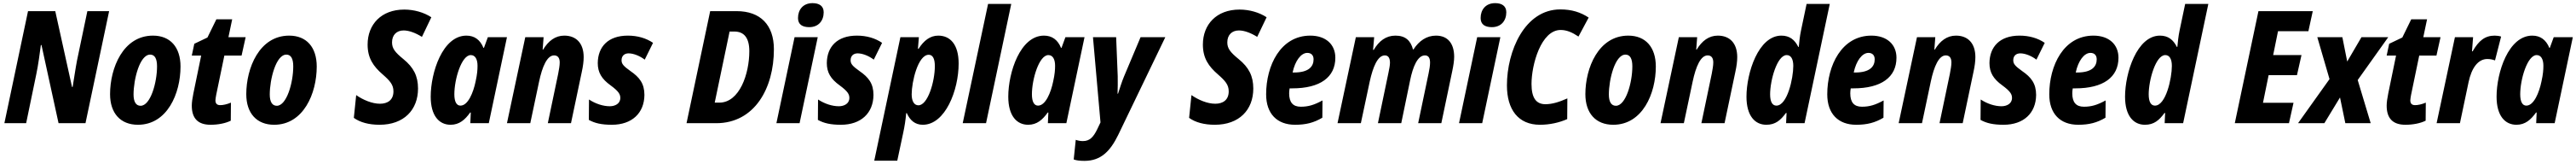

<svg xmlns="http://www.w3.org/2000/svg" viewBox="-20 -785 16453 1045"><path d="M8 0H147L212 -313C223 -364 236 -456 241 -498H245L354 0H526L677 -714H538L472 -400C463 -354 451 -273 444 -231H440L333 -714H159Z M861 10C1048 10 1133 -189 1133 -361C1133 -484 1068 -558 957 -558C766 -558 683 -351 683 -185C683 -63 750 10 861 10ZM878 -111C848 -111 833 -137 833 -183C833 -278 872 -437 939 -437C970 -437 983 -409 983 -362C983 -258 941 -111 878 -111Z M1325 10C1372 10 1420 1 1454 -16L1455 -131C1429 -120 1404 -115 1387 -115C1367 -115 1356 -124 1356 -146C1356 -155 1359 -168 1361 -181L1413 -431H1523L1549 -548H1439L1463 -662H1362L1305 -546L1221 -506L1205 -431H1265L1215 -189C1209 -159 1205 -133 1205 -112C1205 -31 1244 10 1325 10Z M1731 10C1918 10 2003 -189 2003 -361C2003 -484 1938 -558 1827 -558C1636 -558 1553 -351 1553 -185C1553 -63 1620 10 1731 10ZM1748 -111C1718 -111 1703 -137 1703 -183C1703 -278 1742 -437 1809 -437C1840 -437 1853 -409 1853 -362C1853 -258 1811 -111 1748 -111Z M2404 10C2560 10 2650 -85 2650 -221C2650 -301 2621 -356 2557 -408C2503 -452 2484 -476 2484 -515C2484 -562 2513 -591 2558 -591C2593 -591 2635 -575 2675 -550L2735 -675C2688 -706 2625 -724 2562 -724C2415 -724 2328 -629 2328 -501C2328 -414 2365 -362 2424 -311C2471 -270 2493 -245 2493 -203C2493 -147 2455 -124 2407 -124C2356 -124 2298 -149 2255 -179L2240 -34C2280 -5 2337 10 2404 10Z M2921 -112C2896 -112 2882 -137 2882 -184C2882 -281 2928 -434 2987 -434C3015 -434 3030 -408 3030 -366C3030 -340 3028 -312 3018 -267C3003 -194 2969 -112 2921 -112ZM2858 10C2914 10 2950 -22 2983 -68H2987L2984 0H3102L3218 -548H3096L3071 -480H3068C3047 -531 3011 -558 2959 -558C2807 -558 2731 -323 2731 -169C2731 -47 2785 10 2858 10Z M3218 0H3367L3423 -264C3444 -363 3475 -432 3519 -432C3542 -432 3555 -417 3555 -387C3555 -367 3550 -340 3545 -314L3479 0H3627L3696 -327C3704 -363 3708 -395 3708 -421C3708 -511 3659 -558 3584 -558C3527 -558 3483 -525 3449 -469H3446L3452 -548H3335Z M3888 10C4016 10 4095 -64 4096 -180C4096 -253 4064 -293 4007 -332C3962 -364 3950 -378 3950 -401C3950 -430 3969 -445 3995 -445C4025 -445 4065 -430 4098 -405L4151 -512C4107 -542 4052 -558 3990 -558C3864 -558 3799 -487 3798 -383C3798 -323 3823 -282 3880 -241C3932 -203 3942 -184 3942 -161C3942 -124 3908 -108 3875 -108C3833 -108 3785 -123 3742 -151L3741 -21C3779 0 3822 10 3888 10Z M4365 0H4554C4800 0 4923 -223 4923 -471C4923 -626 4837 -714 4685 -714H4516ZM4545 -131 4640 -584H4671C4732 -584 4766 -544 4766 -459C4766 -315 4704 -131 4574 -131Z M5149 -612C5208 -612 5241 -653 5241 -707C5241 -748 5211 -765 5170 -765C5109 -765 5077 -723 5077 -670C5077 -629 5105 -612 5149 -612ZM4939 0H5087L5203 -548H5055Z M5351 10C5479 10 5558 -64 5559 -180C5559 -253 5527 -293 5470 -332C5425 -364 5413 -378 5413 -401C5413 -430 5432 -445 5458 -445C5488 -445 5528 -430 5561 -405L5614 -512C5570 -542 5515 -558 5453 -558C5327 -558 5262 -487 5261 -383C5261 -323 5286 -282 5343 -241C5395 -203 5405 -184 5405 -161C5405 -124 5371 -108 5338 -108C5296 -108 5248 -123 5205 -151L5204 -21C5242 0 5285 10 5351 10Z M5846 -114C5819 -114 5803 -140 5803 -184C5803 -263 5843 -436 5912 -436C5937 -436 5951 -412 5951 -364C5951 -265 5906 -114 5846 -114ZM5564 239H5711L5749 61C5758 19 5764 -19 5768 -64H5772C5792 -19 5824 10 5874 10C6018 10 6103 -211 6103 -380C6103 -502 6049 -558 5973 -558C5921 -558 5881 -527 5847 -474H5843L5849 -548H5731Z M6129 0H6278L6439 -760H6291Z M6610 -112C6585 -112 6571 -137 6571 -184C6571 -281 6617 -434 6676 -434C6704 -434 6719 -408 6719 -366C6719 -340 6717 -312 6707 -267C6692 -194 6658 -112 6610 -112ZM6547 10C6603 10 6639 -22 6672 -68H6676L6673 0H6791L6907 -548H6785L6760 -480H6757C6736 -531 6700 -558 6648 -558C6496 -558 6420 -323 6420 -169C6420 -47 6474 10 6547 10Z M6907 240C7011 240 7071 179 7122 75L7423 -548H7265L7159 -297C7145 -264 7132 -221 7121 -188H7118C7119 -222 7120 -263 7119 -300L7109 -548H6961L7009 -5L6987 41C6964 87 6941 114 6897 114C6880 114 6865 111 6851 106L6838 231C6854 237 6875 240 6907 240Z M7739 10C7895 10 7985 -85 7985 -221C7985 -301 7956 -356 7892 -408C7838 -452 7819 -476 7819 -515C7819 -562 7848 -591 7893 -591C7928 -591 7970 -575 8010 -550L8070 -675C8023 -706 7960 -724 7897 -724C7750 -724 7663 -629 7663 -501C7663 -414 7700 -362 7759 -311C7806 -270 7828 -245 7828 -203C7828 -147 7790 -124 7742 -124C7691 -124 7633 -149 7590 -179L7575 -34C7615 -5 7672 10 7739 10Z M8252 10C8321 10 8372 -3 8426 -35L8427 -145C8373 -116 8337 -105 8288 -105C8239 -105 8214 -132 8214 -190C8214 -200 8215 -211 8217 -222H8234C8412 -222 8509 -293 8509 -417C8509 -502 8448 -558 8349 -558C8159 -558 8067 -368 8067 -184C8067 -60 8137 10 8252 10ZM8236 -323C8252 -398 8290 -448 8330 -448C8356 -448 8370 -432 8370 -407C8370 -361 8339 -323 8245 -323Z M8523 0H8672L8729 -267C8749 -357 8779 -432 8825 -432C8846 -432 8858 -417 8858 -385C8858 -369 8853 -344 8848 -320L8781 0H8930L8987 -275C9004 -358 9034 -432 9081 -432C9103 -432 9114 -417 9114 -386C9114 -367 9110 -343 9105 -319L9038 0H9186L9256 -333C9263 -366 9268 -398 9268 -423C9268 -508 9227 -558 9152 -558C9092 -558 9044 -525 9008 -470H9005C8990 -527 8956 -558 8893 -558C8832 -558 8788 -524 8754 -467H8750L8757 -548H8640Z M9509 -612C9568 -612 9601 -653 9601 -707C9601 -748 9571 -765 9530 -765C9469 -765 9437 -723 9437 -670C9437 -629 9465 -612 9509 -612ZM9299 0H9447L9563 -548H9415Z M9816 10C9879 10 9940 -4 9990 -26L9991 -158C9941 -136 9896 -121 9851 -121C9791 -121 9762 -162 9762 -250C9762 -373 9823 -594 9948 -594C9988 -594 10023 -578 10062 -552L10127 -673C10076 -707 10018 -725 9946 -725C9718 -725 9605 -459 9605 -241C9605 -87 9677 10 9816 10Z M10284 10C10471 10 10556 -189 10556 -361C10556 -484 10491 -558 10380 -558C10189 -558 10106 -351 10106 -185C10106 -63 10173 10 10284 10ZM10301 -111C10271 -111 10256 -137 10256 -183C10256 -278 10295 -437 10362 -437C10393 -437 10406 -409 10406 -362C10406 -258 10364 -111 10301 -111Z M10586 0H10735L10791 -264C10812 -363 10843 -432 10887 -432C10910 -432 10923 -417 10923 -387C10923 -367 10918 -340 10913 -314L10847 0H10995L11064 -327C11072 -363 11076 -395 11076 -421C11076 -511 11027 -558 10952 -558C10895 -558 10851 -525 10817 -469H10814L10820 -548H10703Z M11326 -112C11300 -112 11286 -137 11286 -184C11286 -272 11330 -434 11392 -434C11419 -434 11434 -409 11434 -365C11434 -286 11396 -112 11326 -112ZM11262 10C11320 10 11353 -19 11387 -65H11391L11388 0H11506L11667 -760H11519L11483 -589C11476 -557 11471 -509 11469 -486H11466C11443 -532 11410 -558 11358 -558C11211 -558 11135 -320 11135 -169C11135 -47 11189 10 11262 10Z M11836 10C11905 10 11956 -3 12010 -35L12011 -145C11957 -116 11921 -105 11872 -105C11823 -105 11798 -132 11798 -190C11798 -200 11799 -211 11801 -222H11818C11996 -222 12093 -293 12093 -417C12093 -502 12032 -558 11933 -558C11743 -558 11651 -368 11651 -184C11651 -60 11721 10 11836 10ZM11820 -323C11836 -398 11874 -448 11914 -448C11940 -448 11954 -432 11954 -407C11954 -361 11923 -323 11829 -323Z M12107 0H12256L12312 -264C12333 -363 12364 -432 12408 -432C12431 -432 12444 -417 12444 -387C12444 -367 12439 -340 12434 -314L12368 0H12516L12585 -327C12593 -363 12597 -395 12597 -421C12597 -511 12548 -558 12473 -558C12416 -558 12372 -525 12338 -469H12335L12341 -548H12224Z M12777 10C12905 10 12984 -64 12985 -180C12985 -253 12953 -293 12896 -332C12851 -364 12839 -378 12839 -401C12839 -430 12858 -445 12884 -445C12914 -445 12954 -430 12987 -405L13040 -512C12996 -542 12941 -558 12879 -558C12753 -558 12688 -487 12687 -383C12687 -323 12712 -282 12769 -241C12821 -203 12831 -184 12831 -161C12831 -124 12797 -108 12764 -108C12722 -108 12674 -123 12631 -151L12630 -21C12668 0 12711 10 12777 10Z M13254 10C13323 10 13374 -3 13428 -35L13429 -145C13375 -116 13339 -105 13290 -105C13241 -105 13216 -132 13216 -190C13216 -200 13217 -211 13219 -222H13236C13414 -222 13511 -293 13511 -417C13511 -502 13450 -558 13351 -558C13161 -558 13069 -368 13069 -184C13069 -60 13139 10 13254 10ZM13238 -323C13254 -398 13292 -448 13332 -448C13358 -448 13372 -432 13372 -407C13372 -361 13341 -323 13247 -323Z M13744 -112C13718 -112 13704 -137 13704 -184C13704 -272 13748 -434 13810 -434C13837 -434 13852 -409 13852 -365C13852 -286 13814 -112 13744 -112ZM13680 10C13738 10 13771 -19 13805 -65H13809L13806 0H13924L14085 -760H13937L13901 -589C13894 -557 13889 -509 13887 -486H13884C13861 -532 13828 -558 13776 -558C13629 -558 13553 -320 13553 -169C13553 -47 13607 10 13680 10Z M14254 0H14600L14629 -130H14434L14470 -306H14651L14680 -434H14499L14530 -586H14724L14752 -714H14405Z M14658 0H14826L14926 -164L14960 0H15122L15039 -275L15234 -548H15063L14972 -393L14941 -548H14781L14859 -281Z M15344 10C15391 10 15439 1 15473 -16L15474 -131C15448 -120 15423 -115 15406 -115C15386 -115 15375 -124 15375 -146C15375 -155 15378 -168 15380 -181L15432 -431H15542L15568 -548H15458L15482 -662H15381L15324 -546L15240 -506L15224 -431H15284L15234 -189C15228 -159 15224 -133 15224 -112C15224 -31 15263 10 15344 10Z M15543 0H15692L15747 -261C15766 -351 15807 -409 15867 -409C15886 -409 15903 -405 15916 -400L15955 -552C15943 -556 15927 -558 15914 -558C15852 -558 15812 -526 15773 -458H15769L15776 -548H15660Z M16116 -112C16091 -112 16077 -137 16077 -184C16077 -281 16123 -434 16182 -434C16210 -434 16225 -408 16225 -366C16225 -340 16223 -312 16213 -267C16198 -194 16164 -112 16116 -112ZM16053 10C16109 10 16145 -22 16178 -68H16182L16179 0H16297L16413 -548H16291L16266 -480H16263C16242 -531 16206 -558 16154 -558C16002 -558 15926 -323 15926 -169C15926 -47 15980 10 16053 10Z"/></svg>

Font: Noto Sans Display SemiCondensed Extra
Style: Italic
Weight: 800
Width: 4
Italic angle: -12°
Designer: Monotype Design Team
Foundry: Monotype Imaging Inc.
Version: Version 1.900